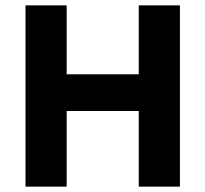

<svg xmlns="http://www.w3.org/2000/svg" viewBox="-20 -695 765 715"><path d="M75 0V-675H228.3V-418.3H496.7V-675H650V0H496.7V-281.7H228.3V0Z"/></svg>

Font: Funnel Sans ExtraBold
Style: Regular
Weight: 800
Version: Version 1.000; Beta; Release 5; Build 24; ttfautohint (v1.8.